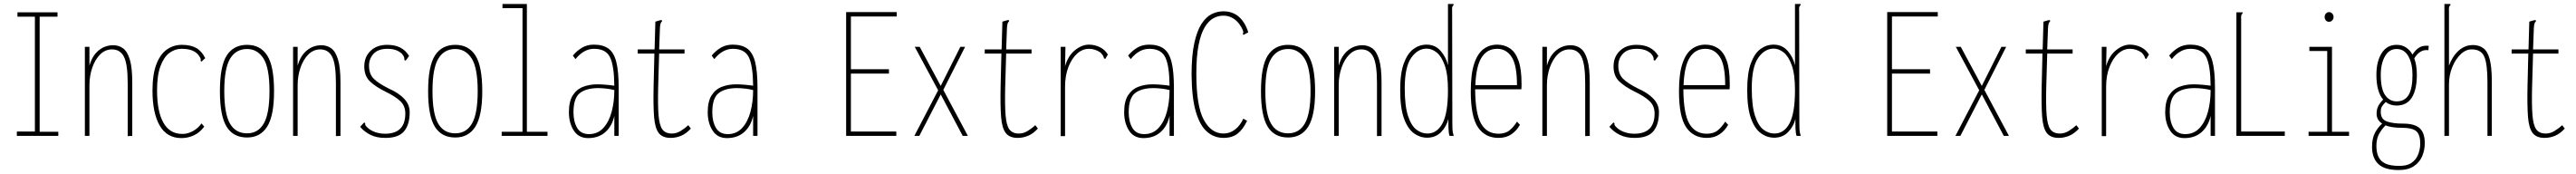

<svg xmlns="http://www.w3.org/2000/svg" viewBox="-20 -685 12990 877"><path d="M65 0V-22H156V-601H68V-623H270V-601H180V-21H274V0Z M408 0V-449H431V-354Q445 -404 477 -430.5Q509 -457 551 -457Q579 -457 600.5 -441.5Q622 -426 634.5 -385.5Q647 -345 647 -269V0L624 1V-266Q624 -362 605 -399Q586 -436 545 -436Q511 -436 485.5 -411Q460 -386 445.5 -344.5Q431 -303 431 -255V0Z M895 11Q822 11 785.5 -52Q749 -115 749 -228Q749 -310 768.5 -361Q788 -412 821.5 -435.5Q855 -459 897 -459Q941 -459 969 -443.5Q997 -428 1015 -392L1002 -380L996 -374L991 -380Q994 -385 991 -391.5Q988 -398 978 -411Q965 -425 945.5 -432Q926 -439 895 -439Q862 -439 834 -418Q806 -397 789 -351Q772 -305 772 -230Q772 -124 803.5 -67.5Q835 -11 897 -10Q924 -9 951.5 -23.5Q979 -38 996 -63L1010 -47Q988 -17 958 -3Q928 11 895 11Z M1226 8Q1156 8 1122.5 -47Q1089 -102 1089 -225Q1089 -352 1123.5 -405.5Q1158 -459 1226 -459Q1293 -459 1327.5 -405.5Q1362 -352 1362 -225Q1362 -102 1327.5 -47Q1293 8 1226 8ZM1226 -13Q1282 -13 1310.5 -63Q1339 -113 1339 -226Q1339 -343 1308.5 -390.5Q1278 -438 1226 -438Q1170 -438 1140.5 -389.5Q1111 -341 1111 -226Q1111 -112 1139.5 -62.5Q1168 -13 1226 -13Z M1458 0V-449H1481V-354Q1495 -404 1527 -430.5Q1559 -457 1601 -457Q1629 -457 1650.5 -441.5Q1672 -426 1684.5 -385.5Q1697 -345 1697 -269V0L1674 1V-266Q1674 -362 1655 -399Q1636 -436 1595 -436Q1561 -436 1535.5 -411Q1510 -386 1495.5 -344.5Q1481 -303 1481 -255V0Z M1921 10Q1880 10 1849 -5Q1818 -20 1796 -46L1811 -62L1817 -68L1822 -63Q1820 -58 1823.5 -52.5Q1827 -47 1840 -36Q1856 -24 1877 -17.5Q1898 -11 1922 -11Q2024 -11 2024 -113Q2024 -151 1999 -175Q1974 -199 1924 -223Q1875 -247 1846 -274.5Q1817 -302 1817 -350Q1817 -398 1848.5 -428.5Q1880 -459 1932 -459Q1972 -459 1999 -445Q2026 -431 2043 -403L2030 -385L2025 -379L2019 -383Q2020 -389 2018 -396Q2016 -403 2006 -415Q1991 -428 1973.5 -433.5Q1956 -439 1934 -439Q1888 -439 1864.5 -414.5Q1841 -390 1841 -354Q1841 -312 1864.5 -288.5Q1888 -265 1940 -239Q1990 -217 2018 -187.5Q2046 -158 2046 -120Q2046 -56 2017 -22.5Q1988 11 1921 10Z M2276 8Q2206 8 2172.5 -47Q2139 -102 2139 -225Q2139 -352 2173.5 -405.5Q2208 -459 2276 -459Q2343 -459 2377.5 -405.5Q2412 -352 2412 -225Q2412 -102 2377.5 -47Q2343 8 2276 8ZM2276 -13Q2332 -13 2360.5 -63Q2389 -113 2389 -226Q2389 -343 2358.5 -390.5Q2328 -438 2276 -438Q2220 -438 2190.5 -389.5Q2161 -341 2161 -226Q2161 -112 2189.5 -62.5Q2218 -13 2276 -13Z M2510 0V-21H2615V-644H2514V-665H2637V-21H2741V0Z M2946 11Q2898 11 2873.5 -27Q2849 -65 2849 -119Q2849 -174 2868.5 -204.5Q2888 -235 2920.5 -247.5Q2953 -260 2993 -260Q3010 -260 3034.5 -258Q3059 -256 3078 -253Q3077 -355 3056 -397Q3035 -439 2976 -439Q2924 -439 2882 -387L2869 -405Q2891 -431 2916.5 -445.5Q2942 -460 2975 -460Q3021 -460 3048.5 -440Q3076 -420 3088 -372.5Q3100 -325 3100 -241V0H3078V-101Q3067 -50 3033 -19.5Q2999 11 2946 11ZM2872 -119Q2872 -72 2890.5 -40.5Q2909 -9 2950 -9Q2994 -9 3022.5 -40Q3051 -71 3064.5 -121.5Q3078 -172 3078 -231Q3060 -236 3037 -238.5Q3014 -241 2997 -241Q2937 -241 2904.5 -216Q2872 -191 2872 -119Z M3362 10Q3321 10 3302 -14.5Q3283 -39 3278.5 -95.5Q3274 -152 3276 -248L3280 -415H3196V-436H3281L3285 -576L3309 -583L3317 -584L3319 -578Q3314 -574 3311.5 -567Q3309 -560 3308 -544L3304 -436H3432V-415H3304L3299 -243Q3297 -155 3301 -105Q3305 -55 3319.5 -34Q3334 -13 3365 -12Q3390 -11 3412.5 -25Q3435 -39 3451 -54L3464 -37Q3440 -11 3414.5 -0.5Q3389 10 3362 10Z M3646 11Q3598 11 3573.5 -27Q3549 -65 3549 -119Q3549 -174 3568.5 -204.5Q3588 -235 3620.5 -247.5Q3653 -260 3693 -260Q3710 -260 3734.5 -258Q3759 -256 3778 -253Q3777 -355 3756 -397Q3735 -439 3676 -439Q3624 -439 3582 -387L3569 -405Q3591 -431 3616.5 -445.5Q3642 -460 3675 -460Q3721 -460 3748.5 -440Q3776 -420 3788 -372.5Q3800 -325 3800 -241V0H3778V-101Q3767 -50 3733 -19.5Q3699 11 3646 11ZM3572 -119Q3572 -72 3590.5 -40.5Q3609 -9 3650 -9Q3694 -9 3722.5 -40Q3751 -71 3764.5 -121.5Q3778 -172 3778 -231Q3760 -236 3737 -238.5Q3714 -241 3697 -241Q3637 -241 3604.5 -216Q3572 -191 3572 -119Z M4247 0V-624H4502V-602H4271V-336H4463V-314H4271V-22H4500V0Z M4591 0 4711 -230 4593 -449H4618L4724 -252L4823 -449H4847L4737 -232L4861 0H4835L4724 -209L4616 0Z M5112 10Q5071 10 5052 -14.5Q5033 -39 5028.5 -95.5Q5024 -152 5026 -248L5030 -415H4946V-436H5031L5035 -576L5059 -583L5067 -584L5069 -578Q5064 -574 5061.5 -567Q5059 -560 5058 -544L5054 -436H5182V-415H5054L5049 -243Q5047 -155 5051 -105Q5055 -55 5069.5 -34Q5084 -13 5115 -12Q5140 -11 5162.5 -25Q5185 -39 5201 -54L5214 -37Q5190 -11 5164.5 -0.5Q5139 10 5112 10Z M5329 -449H5353L5351 -351Q5366 -404 5401 -432Q5436 -460 5471 -460Q5500 -460 5526 -447.5Q5552 -435 5567 -410L5556 -392L5554 -388L5547 -391Q5547 -395 5544 -401.5Q5541 -408 5530 -420Q5503 -439 5471 -439Q5439 -439 5412 -415Q5385 -391 5368 -347.5Q5351 -304 5351 -248V1H5329Z M5746 11Q5698 11 5673.5 -27Q5649 -65 5649 -119Q5649 -174 5668.5 -204.5Q5688 -235 5720.5 -247.5Q5753 -260 5793 -260Q5810 -260 5834.5 -258Q5859 -256 5878 -253Q5877 -355 5856 -397Q5835 -439 5776 -439Q5724 -439 5682 -387L5669 -405Q5691 -431 5716.5 -445.5Q5742 -460 5775 -460Q5821 -460 5848.5 -440Q5876 -420 5888 -372.5Q5900 -325 5900 -241V0H5878V-101Q5867 -50 5833 -19.5Q5799 11 5746 11ZM5672 -119Q5672 -72 5690.5 -40.5Q5709 -9 5750 -9Q5794 -9 5822.5 -40Q5851 -71 5864.5 -121.5Q5878 -172 5878 -231Q5860 -236 5837 -238.5Q5814 -241 5797 -241Q5737 -241 5704.5 -216Q5672 -191 5672 -119Z M6150 10Q6103 10 6067 -21Q6031 -52 6010.5 -122Q5990 -192 5989 -308Q5989 -404 6002.5 -466.5Q6016 -529 6039 -564.5Q6062 -600 6090.5 -614Q6119 -628 6149 -628Q6196 -628 6227.5 -600.5Q6259 -573 6275 -522L6258 -513L6251 -509L6247 -515Q6251 -520 6249.5 -526.5Q6248 -533 6240 -548Q6222 -579 6198 -593Q6174 -607 6147 -606Q6123 -606 6099 -593Q6075 -580 6055.5 -548Q6036 -516 6024.5 -459Q6013 -402 6013 -313Q6013 -151 6050.5 -81.5Q6088 -12 6150 -12Q6182 -12 6208 -32Q6234 -52 6250 -87L6269 -76Q6248 -32 6220.5 -11Q6193 10 6150 10Z M6476 8Q6406 8 6372.5 -47Q6339 -102 6339 -225Q6339 -352 6373.5 -405.5Q6408 -459 6476 -459Q6543 -459 6577.5 -405.5Q6612 -352 6612 -225Q6612 -102 6577.5 -47Q6543 8 6476 8ZM6476 -13Q6532 -13 6560.5 -63Q6589 -113 6589 -226Q6589 -343 6558.5 -390.5Q6528 -438 6476 -438Q6420 -438 6390.5 -389.5Q6361 -341 6361 -226Q6361 -112 6389.5 -62.5Q6418 -13 6476 -13Z M6708 0V-449H6731V-354Q6745 -404 6777 -430.5Q6809 -457 6851 -457Q6879 -457 6900.5 -441.5Q6922 -426 6934.5 -385.5Q6947 -345 6947 -269V0L6924 1V-266Q6924 -362 6905 -399Q6886 -436 6845 -436Q6811 -436 6785.5 -411Q6760 -386 6745.5 -344.5Q6731 -303 6731 -255V0Z M7177 9Q7141 9 7110 -13.5Q7079 -36 7060 -88.5Q7041 -141 7041 -232Q7041 -316 7059.5 -366Q7078 -416 7108 -438Q7138 -460 7174 -460Q7218 -460 7245.5 -428Q7273 -396 7282 -356V-665H7310V-658Q7305 -656 7303.5 -649.5Q7302 -643 7303 -626L7304 -71Q7304 -53 7304.5 -35.5Q7305 -18 7311 0H7290Q7285 -15 7284.5 -41Q7284 -67 7284 -85Q7274 -46 7246.5 -18.5Q7219 9 7177 9ZM7178 -12Q7227 -12 7254.5 -63.5Q7282 -115 7282 -231Q7282 -311 7265.5 -356.5Q7249 -402 7224.5 -421Q7200 -440 7175 -440Q7129 -440 7096.5 -393.5Q7064 -347 7064 -240Q7064 -151 7080.5 -101Q7097 -51 7123 -31.5Q7149 -12 7178 -12Z M7537 10Q7470 10 7433.5 -43Q7397 -96 7397 -225Q7397 -312 7414 -363.5Q7431 -415 7461 -437.5Q7491 -460 7530 -460Q7566 -460 7594 -441.5Q7622 -423 7637.5 -380Q7653 -337 7653 -264Q7653 -255 7653 -249Q7653 -243 7652 -235H7419Q7420 -111 7449.5 -61Q7479 -11 7537 -11Q7572 -11 7593 -28.5Q7614 -46 7630 -72L7645 -56Q7628 -26 7601.5 -8Q7575 10 7537 10ZM7420 -256H7630Q7630 -357 7603 -398Q7576 -439 7530 -439Q7480 -439 7452 -396Q7424 -353 7420 -256Z M7758 0V-449H7781V-354Q7795 -404 7827 -430.5Q7859 -457 7901 -457Q7929 -457 7950.5 -441.5Q7972 -426 7984.5 -385.5Q7997 -345 7997 -269V0L7974 1V-266Q7974 -362 7955 -399Q7936 -436 7895 -436Q7861 -436 7835.5 -411Q7810 -386 7795.5 -344.5Q7781 -303 7781 -255V0Z M8221 10Q8180 10 8149 -5Q8118 -20 8096 -46L8111 -62L8117 -68L8122 -63Q8120 -58 8123.5 -52.5Q8127 -47 8140 -36Q8156 -24 8177 -17.5Q8198 -11 8222 -11Q8324 -11 8324 -113Q8324 -151 8299 -175Q8274 -199 8224 -223Q8175 -247 8146 -274.5Q8117 -302 8117 -350Q8117 -398 8148.5 -428.5Q8180 -459 8232 -459Q8272 -459 8299 -445Q8326 -431 8343 -403L8330 -385L8325 -379L8319 -383Q8320 -389 8318 -396Q8316 -403 8306 -415Q8291 -428 8273.5 -433.5Q8256 -439 8234 -439Q8188 -439 8164.5 -414.5Q8141 -390 8141 -354Q8141 -312 8164.5 -288.5Q8188 -265 8240 -239Q8290 -217 8318 -187.5Q8346 -158 8346 -120Q8346 -56 8317 -22.5Q8288 11 8221 10Z M8587 10Q8520 10 8483.5 -43Q8447 -96 8447 -225Q8447 -312 8464 -363.5Q8481 -415 8511 -437.5Q8541 -460 8580 -460Q8616 -460 8644 -441.5Q8672 -423 8687.5 -380Q8703 -337 8703 -264Q8703 -255 8703 -249Q8703 -243 8702 -235H8469Q8470 -111 8499.5 -61Q8529 -11 8587 -11Q8622 -11 8643 -28.5Q8664 -46 8680 -72L8695 -56Q8678 -26 8651.5 -8Q8625 10 8587 10ZM8470 -256H8680Q8680 -357 8653 -398Q8626 -439 8580 -439Q8530 -439 8502 -396Q8474 -353 8470 -256Z M8927 9Q8891 9 8860 -13.5Q8829 -36 8810 -88.5Q8791 -141 8791 -232Q8791 -316 8809.5 -366Q8828 -416 8858 -438Q8888 -460 8924 -460Q8968 -460 8995.5 -428Q9023 -396 9032 -356V-665H9060V-658Q9055 -656 9053.5 -649.5Q9052 -643 9053 -626L9054 -71Q9054 -53 9054.5 -35.5Q9055 -18 9061 0H9040Q9035 -15 9034.5 -41Q9034 -67 9034 -85Q9024 -46 8996.5 -18.5Q8969 9 8927 9ZM8928 -12Q8977 -12 9004.5 -63.5Q9032 -115 9032 -231Q9032 -311 9015.5 -356.5Q8999 -402 8974.5 -421Q8950 -440 8925 -440Q8879 -440 8846.5 -393.5Q8814 -347 8814 -240Q8814 -151 8830.5 -101Q8847 -51 8873 -31.5Q8899 -12 8928 -12Z M9497 0V-624H9752V-602H9521V-336H9713V-314H9521V-22H9750V0Z M9841 0 9961 -230 9843 -449H9868L9974 -252L10073 -449H10097L9987 -232L10111 0H10085L9974 -209L9866 0Z M10362 10Q10321 10 10302 -14.5Q10283 -39 10278.5 -95.5Q10274 -152 10276 -248L10280 -415H10196V-436H10281L10285 -576L10309 -583L10317 -584L10319 -578Q10314 -574 10311.5 -567Q10309 -560 10308 -544L10304 -436H10432V-415H10304L10299 -243Q10297 -155 10301 -105Q10305 -55 10319.5 -34Q10334 -13 10365 -12Q10390 -11 10412.5 -25Q10435 -39 10451 -54L10464 -37Q10440 -11 10414.5 -0.5Q10389 10 10362 10Z M10579 -449H10603L10601 -351Q10616 -404 10651 -432Q10686 -460 10721 -460Q10750 -460 10776 -447.5Q10802 -435 10817 -410L10806 -392L10804 -388L10797 -391Q10797 -395 10794 -401.5Q10791 -408 10780 -420Q10753 -439 10721 -439Q10689 -439 10662 -415Q10635 -391 10618 -347.5Q10601 -304 10601 -248V1H10579Z M10996 11Q10948 11 10923.5 -27Q10899 -65 10899 -119Q10899 -174 10918.5 -204.5Q10938 -235 10970.5 -247.5Q11003 -260 11043 -260Q11060 -260 11084.5 -258Q11109 -256 11128 -253Q11127 -355 11106 -397Q11085 -439 11026 -439Q10974 -439 10932 -387L10919 -405Q10941 -431 10966.5 -445.5Q10992 -460 11025 -460Q11071 -460 11098.5 -440Q11126 -420 11138 -372.5Q11150 -325 11150 -241V0H11128V-101Q11117 -50 11083 -19.5Q11049 11 10996 11ZM10922 -119Q10922 -72 10940.5 -40.5Q10959 -9 11000 -9Q11044 -9 11072.5 -40Q11101 -71 11114.5 -121.5Q11128 -172 11128 -231Q11110 -236 11087 -238.5Q11064 -241 11047 -241Q10987 -241 10954.5 -216Q10922 -191 10922 -119Z M11258 -623H11289V-616Q11284 -614 11282.5 -607.5Q11281 -601 11282 -584V-22H11502V0H11258Z M11622 0V-21H11716V-428H11626V-449H11740V-21H11826V0ZM11725 -575Q11716 -575 11709.5 -582Q11703 -589 11703 -599Q11703 -610 11709.5 -617Q11716 -624 11725 -624Q11734 -624 11741 -617Q11748 -610 11748 -599Q11748 -589 11741 -582Q11734 -575 11725 -575Z M12066 -153Q12034 -153 12011 -171Q11997 -157 11991.5 -147.5Q11986 -138 11986 -121Q11986 -84 12016.5 -73Q12047 -62 12098 -62Q12157 -62 12182.5 -38.5Q12208 -15 12208 36Q12208 71 12195 102Q12182 133 12153 152.5Q12124 172 12077 172Q12005 172 11973.5 141.5Q11942 111 11942 55Q11942 13 11956.5 -15Q11971 -43 11993 -62Q11965 -80 11965 -112Q11965 -134 11973.5 -150.5Q11982 -167 11998 -183Q11964 -223 11964 -308Q11964 -375 11990.5 -417Q12017 -459 12066 -459Q12093 -459 12113 -446Q12133 -433 12146 -410Q12162 -435 12181 -446Q12200 -457 12228 -454L12226 -432Q12184 -438 12155 -391Q12168 -356 12168 -308Q12168 -233 12142.5 -193Q12117 -153 12066 -153ZM12066 -174Q12107 -174 12126.5 -206.5Q12146 -239 12146 -307Q12146 -364 12125.5 -401Q12105 -438 12066 -438Q12028 -438 12007 -401Q11986 -364 11986 -308Q11986 -237 12008 -205.5Q12030 -174 12066 -174ZM11964 50Q11964 103 11990.5 127Q12017 151 12077 151Q12117 152 12140 136.5Q12163 121 12173.5 96Q12184 71 12185 43Q12186 -4 12166.5 -22.5Q12147 -41 12090 -41Q12041 -41 12010 -53Q11990 -33 11977 -9Q11964 15 11964 50Z M12307 -665H12337V-658Q12332 -656 12330.5 -649.5Q12329 -643 12330 -626V-354Q12347 -401 12378.5 -429.5Q12410 -458 12451 -458Q12482 -458 12503.5 -442Q12525 -426 12535.5 -386Q12546 -346 12546 -274V0H12524V-272Q12524 -363 12508 -399.5Q12492 -436 12446 -436Q12416 -437 12389.5 -412Q12363 -387 12346.5 -346.5Q12330 -306 12330 -260V0H12307Z M12812 10Q12771 10 12752 -14.5Q12733 -39 12728.5 -95.5Q12724 -152 12726 -248L12730 -415H12646V-436H12731L12735 -576L12759 -583L12767 -584L12769 -578Q12764 -574 12761.5 -567Q12759 -560 12758 -544L12754 -436H12882V-415H12754L12749 -243Q12747 -155 12751 -105Q12755 -55 12769.5 -34Q12784 -13 12815 -12Q12840 -11 12862.5 -25Q12885 -39 12901 -54L12914 -37Q12890 -11 12864.5 -0.5Q12839 10 12812 10Z"/></svg>

Font: Inconsolata ExtraCondensed ExtraLight
Style: Regular
Weight: 200
Width: 2
Monospace: yes
Designer: Raph Levien, Cyreal, Brenton Simpson
Foundry: Raph Levien, Cyreal, Google
Version: Version 3.001; ttfautohint (v1.8.2.53-6de2)